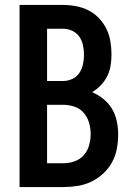

<svg xmlns="http://www.w3.org/2000/svg" viewBox="-20 -755 540 775"><path d="M59 0V-735H235Q261 -735 287.5 -730Q314 -725 337.5 -713Q361 -701 379.5 -681.5Q398 -662 409.5 -638.5Q421 -615 425.5 -588.5Q430 -562 430 -536Q430 -513 426.5 -490.5Q423 -468 413 -448Q403 -428 387.5 -411.5Q372 -395 352 -383Q377 -372 398 -355Q419 -338 432.5 -315Q446 -292 451.5 -265.5Q457 -239 457 -212Q457 -183 451.5 -154Q446 -125 432 -99.5Q418 -74 396 -54Q374 -34 348 -21.5Q322 -9 293 -4.5Q264 0 235 0ZM170 -428H235Q254 -428 272 -436.5Q290 -445 300.5 -461Q311 -477 315 -496Q319 -515 319 -534Q319 -553 315 -572Q311 -591 300.5 -606.5Q290 -622 272 -630.5Q254 -639 235 -639H170ZM170 -96H235Q258 -96 280 -103.5Q302 -111 317.5 -128Q333 -145 339.5 -168Q346 -191 346 -214Q346 -237 339.5 -259.5Q333 -282 318 -299.5Q303 -317 280.5 -324.5Q258 -332 235 -332H170Z"/></svg>

Font: Iosevka Algr
Style: Bold
Weight: 700
Monospace: yes
Designer: Belleve Invis
Foundry: Belleve Invis
Version: Version 26.0.2; ttfautohint (v1.8.3)